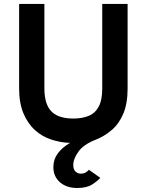

<svg xmlns="http://www.w3.org/2000/svg" viewBox="-20 -720 752 984"><path d="M376 243.5Q321 243.5 287.2 214Q253.5 184.5 253.5 136Q253.5 97 276.2 66.2Q299 35.5 339.5 12H333.5Q286.5 10 240.8 -5.5Q195 -21 160.5 -52Q122.5 -86 100.2 -139Q78 -192 78 -267V-700H207.5V-267Q207.5 -182 247 -145.5Q283 -112.5 356 -112.5Q400.5 -112.5 434 -126Q467.5 -139.5 485.8 -173.2Q504 -207 504 -267V-700H634V-267Q634 -189.5 612 -137.5Q590 -85.5 552.2 -53.2Q514.5 -21 467 -2.5Q407.5 21 381.5 57.8Q355.5 94.5 355.5 125Q355.5 149 367.2 159.5Q379 170 393.5 170Q408 170 418.8 164Q429.5 158 435.5 150L494 191.5Q479.5 208 451.8 225.8Q424 243.5 376 243.5Z"/></svg>

Font: Overpass
Style: Bold
Weight: 700
Designer: Delve Withrington, Dave Bailey, Thomas Jockin
Foundry: Delve Fonts LLC
Version: Version 4.000; ttfautohint (v1.8.3)